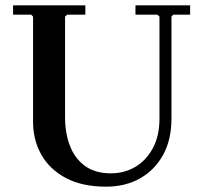

<svg xmlns="http://www.w3.org/2000/svg" viewBox="-20 -690 762 720"><path d="M488 -635V-670H693V-635H630L623 -628V-245Q623 -166 591.5 -109Q560 -52 505 -21Q450 10 378 10Q288 10 227 -22.5Q166 -55 135 -110Q104 -165 104 -233V-628L97 -635H29V-670H300V-635H232L224 -628V-250Q224 -190 242.5 -142.5Q261 -95 299 -67.5Q337 -40 396 -40Q446 -40 487 -64Q528 -88 553 -134Q578 -180 578 -245V-628L570 -635Z"/></svg>

Font: Brygada 1918 SemiBold
Style: Regular
Weight: 600
Designer: Mateusz Machalski | Borys Kosmynka | Przemek Hoffer
Foundry: NIEPODLEGLA 2018
Version: Version 3.006